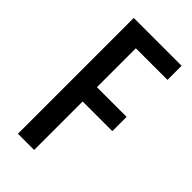

<svg xmlns="http://www.w3.org/2000/svg" viewBox="-224 -776 837 837"><g transform="rotate(45 195.0 -357.0)"><path d="M170 0H70V-714H365V-627H170V-387H353V-299H170Z"/></g></svg>

Font: Noto Sans Thai ExtCond Med
Style: Regular
Weight: 500
Width: 2
Designer: Monotype Design Team
Foundry: Monotype Imaging Inc.
Version: Version 2.002; ttfautohint (v1.8.4.7-5d5b)